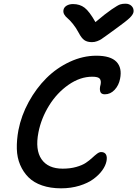

<svg xmlns="http://www.w3.org/2000/svg" viewBox="-20 -1005 746 1044"><path d="M662.1 -984.9Q683.6 -984.9 696 -971.9Q708.5 -959 706.1 -939.9Q703.6 -925.8 685.8 -908.2Q668 -890.6 605 -845.2Q588.4 -833.5 563.2 -814.9Q538.1 -796.4 529.8 -791.3Q521.5 -786.1 508.1 -781Q494.6 -775.9 480 -775.9Q454.1 -775.9 438.5 -786.9Q422.9 -797.9 408.2 -826.2Q393.6 -854 376 -875.5Q358.4 -897 346.9 -906.2Q335.4 -915.5 329.1 -926.8Q322.8 -938 325.2 -951.2Q328.1 -965.8 342.5 -974.4Q356.9 -982.9 377 -982.9Q414.1 -982.9 439.9 -963.1Q465.8 -943.4 499 -884.8Q553.7 -931.2 587.4 -954.1Q621.1 -977.1 633.5 -981Q646 -984.9 662.1 -984.9ZM312 19Q254.4 19 209 3.4Q163.6 -12.2 135 -40.8Q106.4 -69.3 89.6 -108.6Q72.8 -147.9 71.5 -195.6Q70.3 -243.2 80.1 -296.9Q95.7 -377 136.2 -450.9Q176.8 -524.9 232.4 -580.3Q288.1 -635.7 359.4 -668.9Q430.7 -702.1 503.9 -702.1Q581.5 -702.1 613.3 -668.9Q645 -635.7 632.8 -576.2Q626 -541 603.3 -516.6Q580.6 -492.2 549.8 -492.2Q529.3 -492.2 524.9 -507.8Q520.5 -523.4 526.9 -544.9Q531.2 -565.4 522.7 -576.7Q514.2 -587.9 481.9 -587.9Q415.5 -587.9 352.5 -543.9Q289.6 -500 246.8 -430.9Q204.1 -361.8 189 -285.2Q170.4 -190.4 205.8 -139.2Q241.2 -87.9 320.8 -87.9Q361.8 -87.9 394.5 -97.2Q427.2 -106.4 446.8 -119.6Q466.3 -132.8 480.7 -146.2Q495.1 -159.7 507.3 -168.9Q519.5 -178.2 529.8 -178.2Q548.8 -178.2 556.2 -165Q563.5 -151.9 559.1 -128.9Q554.2 -104 536.1 -78.9Q518.1 -53.7 488 -31.5Q458 -9.3 411.9 4.9Q365.7 19 312 19Z"/></svg>

Font: Shantell Sans Bouncy
Style: Italic
Weight: 500
Italic angle: -11.31°
Designer: Stephen Nixon, Anya Danilova, Shantell Martin
Foundry: Arrow Type
Version: Version 1.006;[9816181b4]